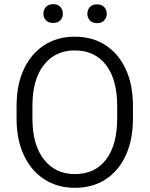

<svg xmlns="http://www.w3.org/2000/svg" viewBox="-20 -898 723 928"><path d="M622.6 -385.7V-325.2Q622.6 -222.2 587.9 -147Q553.2 -71.8 490.2 -31Q427.2 9.8 341.8 9.8Q258.3 9.8 194.8 -31Q131.3 -71.8 95.7 -147Q60.1 -222.2 60.1 -325.2V-385.7Q60.1 -488.8 95.5 -564Q130.9 -639.2 194.1 -679.9Q257.3 -720.7 340.8 -720.7Q426.3 -720.7 489.5 -679.9Q552.7 -639.2 587.6 -564Q622.6 -488.8 622.6 -385.7ZM546.4 -325.2V-386.7Q546.4 -513.2 492.4 -583.7Q438.5 -654.3 340.8 -654.3Q246.6 -654.3 191.7 -583.7Q136.7 -513.2 136.7 -386.7V-325.2Q136.7 -198.2 192.1 -127.4Q247.6 -56.6 341.8 -56.6Q439.5 -56.6 492.9 -127.4Q546.4 -198.2 546.4 -325.2ZM189.9 -832Q189.9 -851.1 202.1 -864.5Q214.4 -877.9 236.8 -877.9Q259.8 -877.9 271.7 -864.5Q283.7 -851.1 283.7 -832Q283.7 -813 271.7 -800Q259.8 -787.1 236.8 -787.1Q214.4 -787.1 202.1 -800Q189.9 -813 189.9 -832ZM402.3 -831.1Q402.3 -850.6 414.3 -863.8Q426.3 -877 448.7 -877Q471.2 -877 483.6 -863.8Q496.1 -850.6 496.1 -831.1Q496.1 -812.5 483.6 -799.3Q471.2 -786.1 448.7 -786.1Q426.3 -786.1 414.3 -799.3Q402.3 -812.5 402.3 -831.1Z"/></svg>

Font: Vazirmatn RD UI Light
Style: Regular
Weight: 300
Designer: Saber Rastikerdar
Foundry: Saber Rastikerdar
Version: Version 33.003